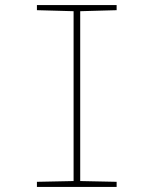

<svg xmlns="http://www.w3.org/2000/svg" viewBox="-20 -734 603 754"><path d="M125 0H438V-20L295 -23V-690L438 -694V-714H125V-694L269 -690V-23L125 -20Z"/></svg>

Font: Noto Sans Mono SemiCondensed Thin
Style: Regular
Weight: 100
Width: 4
Designer: Monotype Design Team
Foundry: Monotype Imaging Inc.
Version: Version 2.014